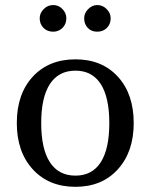

<svg xmlns="http://www.w3.org/2000/svg" viewBox="-20 -720 590 753"><path d="M275.9 -31.2Q341.3 -31.2 375 -83.5Q408.7 -135.7 408.7 -237.3Q408.7 -338.4 375 -390.6Q341.3 -442.9 275.9 -442.9Q210 -442.9 175.8 -390.6Q141.6 -338.4 141.6 -237.3Q141.6 -135.7 175.8 -83.5Q210 -31.2 275.9 -31.2ZM275.9 12.7Q171.4 12.7 108.6 -55.9Q45.9 -124.5 45.9 -237.3Q45.9 -351.6 108.6 -419.4Q171.4 -487.3 275.9 -487.3Q379.9 -487.3 442.1 -419.4Q504.4 -351.6 504.4 -237.3Q504.4 -124.5 442.1 -55.9Q379.9 12.7 275.9 12.7ZM188.5 -700.2Q210 -700.2 225.1 -684.3Q240.2 -668.5 240.2 -648.4Q240.2 -625.5 225.1 -610.6Q210 -595.7 188.5 -595.7Q165.5 -595.7 150.6 -610.6Q135.7 -625.5 135.7 -648.4Q135.7 -668.5 151.4 -684.3Q167 -700.2 188.5 -700.2ZM361.3 -700.2Q382.8 -700.2 398.4 -684.3Q414.1 -668.5 414.1 -648.4Q414.1 -625.5 399.2 -610.6Q384.3 -595.7 361.3 -595.7Q338.4 -595.7 324.2 -610.6Q310.1 -625.5 310.1 -648.4Q310.1 -668.5 325.7 -684.3Q341.3 -700.2 361.3 -700.2Z"/></svg>

Font: KhunPaOh
Style: Regular
Weight: 400
Designer: Khon Soe Zaw Thu
Version: Version 1.00 July 11, 2016, initial release